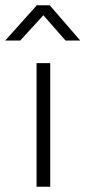

<svg xmlns="http://www.w3.org/2000/svg" viewBox="-59 -710 325 730"><path d="M80 0V-470H132V0ZM246 -556H190L106 -652L18 -556H-39L81 -690H130Z"/></svg>

Font: Mukta ExtraLight
Style: Regular
Weight: 275
Designer: Girish Dalvi and Yashodeep Gholap
Foundry: Ek Type
Version: Version 2.538;PS 1.002;hotconv 16.6.51;makeotf.lib2.5.65220;